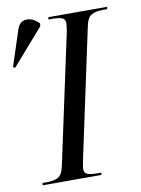

<svg xmlns="http://www.w3.org/2000/svg" viewBox="-145 -777 613 833"><g transform="rotate(-10 161.0 -360.0)"><path d="M-25 0 -24 -10H-4Q25 -10 44 -19.5Q63 -29 71 -67L194 -640Q196 -653 197 -661.5Q198 -670 198 -675Q198 -693 183.5 -698.5Q169 -704 142 -704H124L126 -714H385L383 -704H363Q334 -704 314.5 -694Q295 -684 287 -643L166 -77Q164 -66 162 -55.5Q160 -45 160 -39Q160 -20 175.5 -15Q191 -10 217 -10H235L233 0ZM-54 -523 -63 -527 -12 -683Q-4 -709 13.5 -716.5Q31 -724 51 -717Q71 -710 86 -693L84 -681Z"/></g></svg>

Font: Noto Serif Display Condensed
Style: Italic
Weight: 400
Width: 3
Italic angle: -12°
Designer: Monotype Design Team
Foundry: Monotype Imaging Inc.
Version: Version 2.009